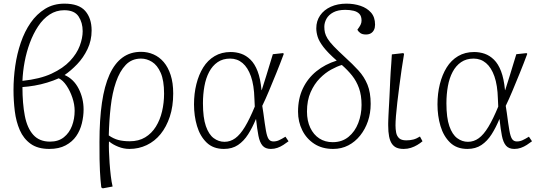

<svg xmlns="http://www.w3.org/2000/svg" viewBox="-20 -802 2966 1052"><path d="M250 14Q187 14 148 -14Q109 -42 88.5 -89Q68 -136 61 -193.5Q54 -251 54 -309Q54 -374 63.5 -440.5Q73 -507 94 -568.5Q115 -630 148 -677.5Q181 -725 227 -753.5Q273 -782 333 -782Q412 -782 447 -742Q482 -702 482 -635Q482 -580 459.5 -533Q437 -486 403 -450.5Q369 -415 334 -391Q384 -369 411 -316Q438 -263 438 -202Q438 -165 428.5 -126Q419 -87 397.5 -56Q376 -25 339.5 -5.5Q303 14 250 14ZM254 -26Q300 -26 330 -50Q360 -74 374.5 -112.5Q389 -151 389 -195Q389 -230 376.5 -267Q364 -304 344.5 -333Q325 -362 302 -373Q273 -360 238.5 -349.5Q204 -339 169 -333Q134 -327 103 -325Q103 -235 116 -167.5Q129 -100 162.5 -63Q196 -26 254 -26ZM103 -359Q199 -369 262.5 -398.5Q326 -428 363.5 -468Q401 -508 417 -551Q433 -594 433 -631Q433 -678 410.5 -712Q388 -746 332 -746Q288 -746 252 -722.5Q216 -699 189 -658Q162 -617 143.5 -567Q125 -517 115 -463.5Q105 -410 103 -359Z M543 230 535 225Q532 201 530.5 180.5Q529 160 527.5 134Q526 108 525.5 70.5Q525 33 525 -24Q525 -146 538.5 -238.5Q552 -331 580 -393Q608 -455 651 -486.5Q694 -518 753 -518Q789 -518 821 -504Q853 -490 877 -462Q901 -434 915 -391Q929 -348 929 -290Q929 -219 910.5 -163Q892 -107 860 -67.5Q828 -28 784 -7Q740 14 689 14Q658 14 628 2Q598 -10 579 -26H577Q576 -6 577 25Q578 56 580.5 91.5Q583 127 587 161Q591 195 597 220ZM691 -28Q740 -28 775.5 -49.5Q811 -71 834 -108Q857 -145 868 -192Q879 -239 879 -289Q879 -361 860.5 -403Q842 -445 813 -463Q784 -481 753 -481Q702 -481 669 -446.5Q636 -412 615.5 -352.5Q595 -293 586.5 -217Q578 -141 576 -60Q602 -42 628.5 -35Q655 -28 691 -28Z M1207 14Q1148 14 1112 -21Q1076 -56 1059.5 -111.5Q1043 -167 1043 -230Q1043 -289 1056 -341Q1069 -393 1093.5 -432.5Q1118 -472 1156 -494.5Q1194 -517 1244 -517Q1274 -517 1301.5 -507.5Q1329 -498 1352.5 -475Q1376 -452 1391.5 -411.5Q1407 -371 1413 -308H1414Q1428 -351 1438.5 -385.5Q1449 -420 1458 -449.5Q1467 -479 1475 -505L1531 -511L1535 -507Q1515 -453 1494 -401.5Q1473 -350 1454 -304.5Q1435 -259 1417 -222L1423 -183Q1431 -121 1437 -87Q1443 -53 1452 -40Q1461 -27 1478 -27Q1494 -27 1508.5 -33.5Q1523 -40 1544 -53L1561 -28Q1548 -18 1532.5 -8Q1517 2 1500 8Q1483 14 1464 14Q1434 14 1418.5 -4Q1403 -22 1396 -58Q1389 -94 1383 -149H1382Q1363 -103 1339.5 -66Q1316 -29 1284 -7.5Q1252 14 1207 14ZM1210 -25Q1242 -25 1269 -44.5Q1296 -64 1322 -107Q1348 -150 1376 -218L1374 -261Q1372 -335 1355 -383.5Q1338 -432 1309 -456.5Q1280 -481 1241 -481Q1201 -481 1172.5 -461.5Q1144 -442 1126 -408Q1108 -374 1100 -329.5Q1092 -285 1092 -236Q1092 -157 1108 -111Q1124 -65 1151 -45Q1178 -25 1210 -25Z M1805 14Q1745 14 1702 -14Q1659 -42 1636 -88.5Q1613 -135 1613 -190Q1613 -262 1639.5 -317.5Q1666 -373 1713.5 -411.5Q1761 -450 1825 -470Q1776 -513 1752 -544.5Q1728 -576 1720.5 -600.5Q1713 -625 1713 -647Q1713 -687 1734 -717.5Q1755 -748 1792.5 -765Q1830 -782 1878 -782Q1920 -782 1955.5 -770Q1991 -758 2013 -733Q2035 -708 2035 -667Q2035 -650 2029 -638Q2023 -626 2012 -619.5Q2001 -613 1985 -613Q1966 -613 1955 -620.5Q1944 -628 1938 -639Q1950 -655 1955.5 -666Q1961 -677 1961 -689Q1961 -713 1949.5 -725.5Q1938 -738 1917.5 -743Q1897 -748 1872 -748Q1832 -748 1806.5 -734.5Q1781 -721 1769 -699.5Q1757 -678 1757 -655Q1757 -638 1760.5 -623Q1764 -608 1775 -590Q1786 -572 1809 -548Q1832 -524 1870 -489Q1912 -451 1944 -416Q1976 -381 1993.5 -338Q2011 -295 2011 -233Q2011 -182 1996 -138Q1981 -94 1953.5 -59.5Q1926 -25 1888.5 -5.5Q1851 14 1805 14ZM1803 -23Q1854 -23 1889.5 -52Q1925 -81 1943 -128Q1961 -175 1961 -227Q1961 -280 1947 -319Q1933 -358 1909 -388Q1885 -418 1853 -446Q1828 -439 1795 -421Q1762 -403 1732 -372.5Q1702 -342 1682 -297Q1662 -252 1662 -191Q1662 -140 1680 -102Q1698 -64 1729.5 -43.5Q1761 -23 1803 -23Z M2192 14Q2169 14 2153.5 7.5Q2138 1 2127.5 -14Q2117 -29 2112 -54Q2107 -79 2107 -115Q2107 -119 2107 -126.5Q2107 -134 2107.5 -145Q2108 -156 2108.5 -169.5Q2109 -183 2110 -199.5Q2111 -216 2112 -234.5Q2113 -253 2114 -273.5Q2115 -294 2116 -316Q2117 -338 2118 -361Q2119 -384 2120.5 -407.5Q2122 -431 2124 -455.5Q2126 -480 2127 -504L2189 -511L2194 -507Q2187 -467 2180.5 -421.5Q2174 -376 2168 -330Q2162 -284 2157 -241.5Q2152 -199 2149.5 -166.5Q2147 -134 2147 -115Q2147 -95 2150.5 -76Q2154 -57 2166.5 -45Q2179 -33 2206 -33Q2227 -33 2244.5 -37.5Q2262 -42 2281 -54L2295 -28Q2282 -17 2266 -7.5Q2250 2 2231.5 8Q2213 14 2192 14Z M2541 14Q2482 14 2446 -21Q2410 -56 2393.5 -111.5Q2377 -167 2377 -230Q2377 -289 2390 -341Q2403 -393 2427.5 -432.5Q2452 -472 2490 -494.5Q2528 -517 2578 -517Q2608 -517 2635.5 -507.5Q2663 -498 2686.5 -475Q2710 -452 2725.5 -411.5Q2741 -371 2747 -308H2748Q2762 -351 2772.5 -385.5Q2783 -420 2792 -449.5Q2801 -479 2809 -505L2865 -511L2869 -507Q2849 -453 2828 -401.5Q2807 -350 2788 -304.5Q2769 -259 2751 -222L2757 -183Q2765 -121 2771 -87Q2777 -53 2786 -40Q2795 -27 2812 -27Q2828 -27 2842.5 -33.5Q2857 -40 2878 -53L2895 -28Q2882 -18 2866.5 -8Q2851 2 2834 8Q2817 14 2798 14Q2768 14 2752.5 -4Q2737 -22 2730 -58Q2723 -94 2717 -149H2716Q2697 -103 2673.5 -66Q2650 -29 2618 -7.5Q2586 14 2541 14ZM2544 -25Q2576 -25 2603 -44.5Q2630 -64 2656 -107Q2682 -150 2710 -218L2708 -261Q2706 -335 2689 -383.5Q2672 -432 2643 -456.5Q2614 -481 2575 -481Q2535 -481 2506.5 -461.5Q2478 -442 2460 -408Q2442 -374 2434 -329.5Q2426 -285 2426 -236Q2426 -157 2442 -111Q2458 -65 2485 -45Q2512 -25 2544 -25Z"/></svg>

Font: Literata 18pt ExtraLight
Style: Italic
Weight: 250
Italic angle: -2°
Designer: Latin by Veronika Burian and Jose Scaglione. Greek by Irene Vlachou. Cyrillic by Vera Evstafieva
Foundry: TypeTogether
Version: Version 3.103;gftools[0.9.29]